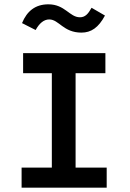

<svg xmlns="http://www.w3.org/2000/svg" viewBox="-20 -869 603 889"><path d="M404 -833C388 -804 374 -789 350 -789C302 -789 281 -849 204 -849C144 -849 105 -818 82 -762L145 -730C162 -761 183 -779 208 -779C253 -779 273 -718 357 -718C402 -718 436 -741 466 -797ZM80 0H474V-93H330V-530H468V-623H87V-530H220V-93H80Z"/></svg>

Font: Inconsolata SemiExpanded
Style: Bold
Weight: 700
Width: 6
Monospace: yes
Designer: Raph Levien, Cyreal, Brenton Simpson
Foundry: Raph Levien, Cyreal, Google
Version: Version 3.100